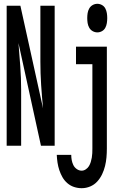

<svg xmlns="http://www.w3.org/2000/svg" viewBox="-20 -765 640 1008"><path d="M491 -595Q478 -595 466.5 -601.5Q455 -608 448.5 -619.5Q442 -631 440 -644Q438 -657 438 -670Q438 -683 440 -696Q442 -709 448.5 -720.5Q455 -732 466.5 -738.5Q478 -745 491 -745Q504 -745 515.5 -738.5Q527 -732 533 -720.5Q539 -709 541 -696Q543 -683 543 -670Q543 -657 541 -644Q539 -631 533 -619.5Q527 -608 515.5 -601.5Q504 -595 491 -595ZM15 0V-735H87L206 -196Q200 -257 196 -318.5Q192 -380 192 -441V-735H267V0H195L77 -539Q82 -478 86.5 -416.5Q91 -355 91 -294V0ZM409 223Q388 223 368.5 216.5Q349 210 333.5 196.5Q318 183 308 165.5Q298 148 291.5 128.5Q285 109 282 89Q279 69 278 48H354Q354 62 356.5 75.5Q359 89 365 101.5Q371 114 383 122.5Q395 131 409 131Q420 131 430.5 124Q441 117 447 107Q453 97 456.5 85.5Q460 74 462 62.5Q464 51 464.5 39Q465 27 465 15V-428H379V-520H541V15Q541 38 539 61Q537 84 531.5 106.5Q526 129 516 150Q506 171 490.5 188Q475 205 453.5 214Q432 223 409 223Z"/></svg>

Font: Iosevka Custom SmBdEx
Style: Regular
Weight: 600
Width: 7
Monospace: yes
Designer: Belleve Invis
Foundry: Belleve Invis
Version: Version 11.2.4; ttfautohint (v1.8.4)